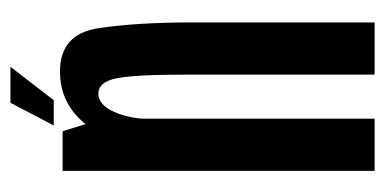

<svg xmlns="http://www.w3.org/2000/svg" viewBox="-205 -533 738 368"><g transform="rotate(-90 164.0 -349.0)"><path d="M20.5 0H120.5V-520L96.5 -598H20.5ZM205 0H305V-352.5Q305 -455.5 294 -529.2Q283 -603 211 -603Q149 -603 110.2 -554Q71.5 -505 71.5 -436.5L119.5 -421.5Q119.5 -467.5 133.2 -498.5Q147 -529.5 168.5 -529.5Q191 -529.5 198 -494.2Q205 -459 205 -359.5ZM107.5 -615H156L220 -698H151Z"/></g></svg>

Font: Anybody ExtraCondensed Medium
Style: Regular
Weight: 500
Width: 2
Version: Version 1.113;gftools[0.9.25]